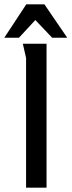

<svg xmlns="http://www.w3.org/2000/svg" viewBox="-35 -871 332 891"><path d="M53 -696H-15L87 -851H171L277 -696H207L129 -778ZM86 -602 71 -668H181V0H86Z"/></svg>

Font: Rosario
Style: Regular
Weight: 400
Designer: Hector Gatti
Foundry: Omnibus-Type
Version: Version 1.002